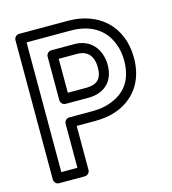

<svg xmlns="http://www.w3.org/2000/svg" viewBox="-112 -828 847 945"><g transform="rotate(-15 311.0 -355.5)"><path d="M179 -250V-25H97V-686H322C426 -686 494 -639 523 -561C533 -535 538 -507 538 -476C538 -370 487 -316 415 -290C388 -280 357 -275 322 -275H204C189 -275 179 -261 179 -250ZM322 -736H72C61 -736 47 -726 47 -711V0C47 11 57 25 72 25H204C215 25 229 15 229 0V-225H322C362 -225 399 -230 432 -242C521 -274 588 -350 588 -476C588 -639 476 -736 322 -736ZM454 -475C454 -558 403 -617 322 -617H204C189 -617 179 -603 179 -592V-369C179 -354 193 -344 204 -344H322C399 -344 454 -390 454 -475ZM404 -475C404 -417 376 -394 322 -394H229V-567H322C374 -567 404 -537 404 -475Z"/></g></svg>

Font: Asimov
Style: NarOu
Weight: 500
Designer: Google
Version: Version 2.000980; 2014